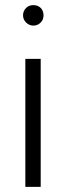

<svg xmlns="http://www.w3.org/2000/svg" viewBox="-20 -730 259 750"><path d="M79 0H139V-500H79ZM150 -670Q150 -688 139 -699Q128 -710 110 -710Q93 -710 82 -699Q70 -687 70 -670Q70 -654 82 -642Q94 -630 110 -630Q127 -630 139 -642Q150 -653 150 -670Z"/></svg>

Font: Unageo
Style: Light
Weight: 300
Designer: Richard Sepsi
Foundry: Richard Sepsi
Version: Version 2.000